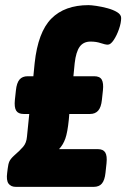

<svg xmlns="http://www.w3.org/2000/svg" viewBox="-20 -728 492 748"><path d="M42 0Q22 0 13 -13Q4 -26 8 -55L10 -71Q12 -89 16.5 -99Q21 -109 34 -121Q57 -141 70 -156Q83 -171 85 -195L94 -284H72Q51 -284 43 -297Q35 -310 38 -339L42 -376Q45 -405 56 -418Q67 -431 88 -431H110L115 -482Q128 -603 180 -655.5Q232 -708 325 -708Q335 -708 355.5 -705Q376 -702 398.5 -696Q421 -690 436.5 -680.5Q452 -671 452 -658Q452 -639 443.5 -614.5Q435 -590 423 -572Q411 -554 400 -554Q390 -554 372.5 -560Q355 -566 333 -566Q305 -566 290.5 -546Q276 -526 271 -482L266 -431H347Q369 -431 376.5 -417.5Q384 -404 381 -376L377 -339Q374 -310 362.5 -297Q351 -284 331 -284H250L248 -261Q243 -212 234.5 -188Q226 -164 210 -147H361Q382 -147 390 -134Q398 -121 395 -92L391 -55Q388 -26 377 -13Q366 0 345 0Z"/></svg>

Font: Asap Condensed Condensed Black
Style: Italic
Weight: 900
Width: 3
Italic angle: -6°
Designer: Pablo Cosgaya
Foundry: Omnibus-Type
Version: Version 3.001; ttfautohint (v1.8.4.7-5d5b)